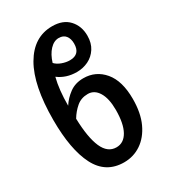

<svg xmlns="http://www.w3.org/2000/svg" viewBox="-189 -863 861 969"><g transform="rotate(-30 241.0 -378.5)"><path d="M159 -538Q142 -472 142 -379Q163 -412 196.5 -436.5Q230 -461 277 -461Q349 -461 395.5 -406Q442 -351 442 -246Q442 -164 415.5 -107Q389 -50 344.5 -20Q300 10 245 10Q139 10 90 -85.5Q41 -181 41 -354Q41 -555 102.5 -661Q164 -767 272 -767Q335 -767 369 -730Q403 -693 403 -637Q403 -594 383.5 -564Q364 -534 333 -519Q302 -504 266 -504Q204 -504 159 -538ZM271 -699Q243 -699 219 -673.5Q195 -648 182 -605Q196 -590 219.5 -581.5Q243 -573 265 -573Q325 -573 325 -636Q325 -664 311.5 -681.5Q298 -699 271 -699ZM249 -75Q292 -75 316 -118Q340 -161 340 -241Q340 -307 317.5 -344Q295 -381 257 -381Q218 -381 190.5 -357.5Q163 -334 144 -302Q147 -191 172.5 -133Q198 -75 249 -75Z"/></g></svg>

Font: Avrile Sans Condensed Medium
Style: Regular
Weight: 500
Width: 3
Designer: Monotype Design Team
Foundry: Monotype Imaging Inc.
Version: Version 2.001;September 10, 2019;FontCreator 11.5.0.2425 64-